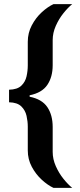

<svg xmlns="http://www.w3.org/2000/svg" viewBox="-20 -763 391 933"><path d="M240 150Q212 137 183 110.5Q154 84 134.5 47.5Q115 11 115 -32V-148Q115 -173 109 -200Q103 -227 83.5 -246Q64 -265 24 -266V-327Q64 -328 83.5 -346.5Q103 -365 109 -392Q115 -419 115 -445V-560Q115 -603 134.5 -640Q154 -677 183 -703.5Q212 -730 240 -743H331Q310 -726 288 -698.5Q266 -671 251 -637Q236 -603 236 -568V-446Q236 -389 210 -350.5Q184 -312 124 -300V-293Q184 -281 210 -242.5Q236 -204 236 -146V-25Q236 10 251 44Q266 78 288 105.5Q310 133 331 150Z"/></svg>

Font: Saira SemiBold
Style: Regular
Weight: 600
Designer: Hector Gatti with collaboration of the Omnibus-Type team
Foundry: Omnibus-Type
Version: Version 1.100; ttfautohint (v1.8.3)